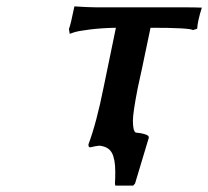

<svg xmlns="http://www.w3.org/2000/svg" viewBox="-20 -456 652 601"><path d="M304.2 -182.1Q332 -318.8 342.8 -369.1Q295.9 -368.2 259.8 -363.5Q223.6 -358.9 210.9 -354.5L198.2 -350.1L195.8 -365.2Q201.2 -378.4 212.9 -436Q258.3 -433.1 279.8 -433.1H540Q594.7 -433.1 611.8 -432.1Q598.6 -390.6 597.2 -366.2Q596.7 -365.7 593.5 -364.7Q590.3 -363.8 587.2 -363Q584 -362.3 584 -361.8Q574.2 -369.1 451.2 -369.1Q418.5 -211.9 411.1 -180.2Q396 -103 396 -78.1Q396 -46.4 404.8 -41Q421.4 -39.6 431.2 -36.6Q440.9 -33.7 443.6 -31Q446.3 -28.3 445.8 -24.9L402.8 118.2L397 125H340.8L339.8 117.2Q340.8 105 340.8 81.1Q340.8 42.5 330.3 22.7Q319.8 2.9 291 0Q284.7 0.5 278.3 1.7Q272 2.9 268.6 3.9Q265.1 4.9 262.2 5.1Q259.3 5.4 258.1 3.2Q256.8 1 256.8 -3.9Q282.2 -71.8 304.2 -182.1Z"/></svg>

Font: Linear Smooth
Style: Bold Italic
Weight: 700
Designer: Philipp H. Poll, Flanker
Foundry: Philipp H. Poll, reworked by Flanker
Version: Version 1.061 | FøM Fix